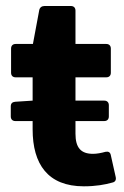

<svg xmlns="http://www.w3.org/2000/svg" viewBox="-20 -622 422 652"><path d="M337.9 -106.4C324.2 -102.5 308.6 -99.6 295.9 -99.6C254.9 -99.6 236.3 -120.1 236.3 -168V-210.9H334C343.8 -210.9 349.6 -216.8 349.6 -226.6V-264.6C349.6 -274.4 343.8 -280.3 334 -280.3H236.3V-359.4H340.8C350.6 -359.4 356.4 -365.2 356.4 -375V-457C356.4 -466.8 350.6 -472.7 340.8 -472.7H236.3V-585.9C236.3 -595.7 230.5 -601.6 220.7 -601.6H130.9C122.1 -601.6 115.2 -596.7 113.3 -587.9L91.8 -472.7H33.2C23.4 -472.7 17.6 -466.8 17.6 -457V-375C17.6 -365.2 23.4 -359.4 33.2 -359.4H90.8V-280.3L31.2 -276.4C21.5 -275.4 16.6 -270.5 16.6 -260.7V-226.6C16.6 -216.8 22.5 -210.9 32.2 -210.9H90.8V-182.6C90.8 -64.5 142.6 10.7 264.6 10.7C305.7 10.7 336.9 4.9 361.3 -2C371.1 -3.9 375 -10.7 373 -20.5L356.4 -94.7C354.5 -105.5 347.7 -108.4 337.9 -106.4Z"/></svg>

Font: Ed Sans Neue
Style: Bold
Weight: 700
Designer: Stephen Hutchings
Version: Version 1.004;PS 001.004;hotconv 1.0.88;makeotf.lib2.5.64775